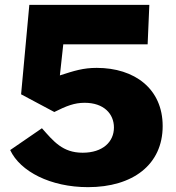

<svg xmlns="http://www.w3.org/2000/svg" viewBox="-20 -762 724 792"><path d="M101 -742 67 -373 204 -300C254 -325 287 -338 329 -338C409 -338 450 -292 450 -236C450 -177 404 -132 321 -132C238 -132 201 -179 153 -233L22 -143C63 -55 188 10 343 10C528 10 651 -83 651 -242C651 -396 535 -482 379 -482C323 -482 286 -470 227 -451L241 -579H589L596 -742Z"/></svg>

Font: Bisquit Text
Style: Bold
Weight: 800
Version: Version 1.004;Glyphs 3.2.3 (3260)